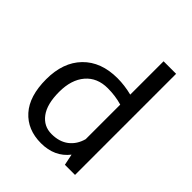

<svg xmlns="http://www.w3.org/2000/svg" viewBox="-213 -885 1018 1018"><g transform="rotate(45 296.5 -375.5)"><path d="M105.5 -58.5C145.2 -14.2 198.8 8 266.5 8C334.2 8 386.7 -16 424 -64L437 -1H513V-759H419V-509C381.7 -518.3 345.3 -523 310 -523C228 -523 163.5 -498.8 116.5 -450.5C69.5 -402.2 46 -335.8 46 -251.5C46 -167.2 65.8 -102.8 105.5 -58.5ZM177.5 -113.5C153.8 -145.2 142 -191.5 142 -252.5C142 -313.5 157 -361.5 187 -396.5C217 -431.5 258.3 -449 311 -449C349 -449 385 -444 419 -434V-175C409.7 -141 392.5 -114.3 367.5 -95C342.5 -75.7 310.5 -66 271.5 -66C232.5 -66 201.2 -81.8 177.5 -113.5Z"/></g></svg>

Font: Telex Regular
Style: Regular
Weight: 400
Designer: Andres Torresi
Foundry: Andres Torresi
Version: Version 1.001